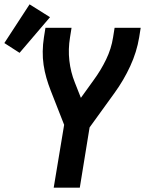

<svg xmlns="http://www.w3.org/2000/svg" viewBox="-63 -863 683 883"><path d="M184 0 232 -289 170 -447Q159 -475 150.5 -504.5Q142 -534 137.5 -564.5Q133 -595 133.5 -627Q134 -659 139 -691L146 -735H266L259 -691Q250 -637 256 -584Q262 -531 281 -484L309 -413L368 -495Q401 -540 425 -589.5Q449 -639 457 -691L464 -735H584L577 -691Q566 -624 536 -559Q506 -494 464 -436L349 -277L304 0ZM27 -620 -43 -665 73 -843 167 -784Z"/></svg>

Font: Iosevka Curly Extended Oblique
Style: Bold
Weight: 700
Width: 7
Italic angle: -9°
Monospace: yes
Designer: Belleve Invis
Foundry: Belleve Invis
Version: Version 11.1.0; ttfautohint (v1.8.3)